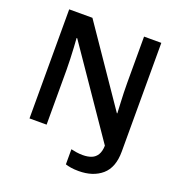

<svg xmlns="http://www.w3.org/2000/svg" viewBox="-158 -847 1106 1181"><g transform="rotate(20 394.5 -256.5)"><path d="M487 201Q458 201 436.5 197.5Q415 194 400 189V90Q417 94 436.5 97Q456 100 478 100Q510 100 534 90.5Q558 81 571.5 58.5Q585 36 586 -1L200 -564H196Q198 -540 200 -503.5Q202 -467 203.5 -429Q205 -391 205 -359V0H93V-714H245L587 -214H590Q589 -240 587 -274.5Q585 -309 584 -346Q583 -383 583 -413V-714H696V-3Q696 102 638.5 151.5Q581 201 487 201Z"/></g></svg>

Font: Noto Sans Sundanese SemiBold
Style: Regular
Weight: 600
Version: Version 2.003